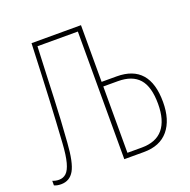

<svg xmlns="http://www.w3.org/2000/svg" viewBox="-128 -839 964 974"><g transform="rotate(-20 354.0 -352.0)"><path d="M40 10Q19 10 3 3V-22Q10 -19 19 -17Q28 -15 38 -15Q61 -15 77 -30Q93 -45 103 -82Q113 -119 117 -184Q121 -245 124 -299.5Q127 -354 130 -412.5Q133 -471 136 -544Q139 -617 143 -714H410V-408H491Q668 -408 668 -206Q668 -109 622.5 -54.5Q577 0 490 0H384V-689H166Q162 -602 159.5 -534.5Q157 -467 154.5 -409.5Q152 -352 149 -296.5Q146 -241 141 -177Q134 -73 110.5 -31.5Q87 10 40 10ZM410 -25H487Q565 -25 603 -71Q641 -117 641 -205Q641 -298 603.5 -340.5Q566 -383 489 -383H410Z"/></g></svg>

Font: Noto Sans ExtraCondensed Thin
Style: Regular
Weight: 100
Width: 2
Designer: Monotype Design Team
Foundry: Monotype Imaging Inc.
Version: Version 2.013; ttfautohint (v1.8.4.7-5d5b)